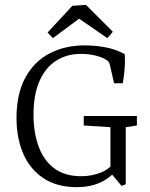

<svg xmlns="http://www.w3.org/2000/svg" viewBox="-20 -763 619 791"><path d="M296 8Q215 8 159.5 -28.5Q104 -65 76 -129.5Q48 -194 48 -277Q48 -376 84 -442.5Q120 -509 183.5 -542.5Q247 -576 329 -576Q373 -576 415 -568Q457 -560 494 -540Q496 -509 493.5 -480Q491 -451 486 -420H450L434 -490Q432 -501 428 -507.5Q424 -514 415 -518Q399 -528 372 -534.5Q345 -541 312 -541Q257 -541 213 -514Q169 -487 143.5 -431Q118 -375 118 -289Q118 -220 138 -162.5Q158 -105 201.5 -71Q245 -37 315 -37Q359 -37 399 -53.5Q439 -70 464 -114L472 -79Q442 -35 398.5 -13.5Q355 8 296 8ZM481 3 439 -47H435V-239L325 -246V-285H544V-246L498 -239V-4ZM176 -629 278 -739 334 -743 445 -632 422 -606 306 -686 198 -606Z"/></svg>

Font: Yrsa Light
Style: Regular
Weight: 300
Designer: Anna Giedrys (Yrsa+Rasa design), David Brezina (Yrsa art-direction, Rasa art-direction, design)
Foundry: Rosetta Type Foundry
Version: Version 2.004